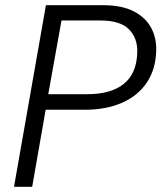

<svg xmlns="http://www.w3.org/2000/svg" viewBox="-20 -720 622 740"><path d="M34 0 157 -700H377Q450 -700 496 -676Q542 -652 563 -612Q584 -572 582 -523Q580 -453 546 -402Q512 -351 450.5 -324Q389 -297 307 -297H156L104 0ZM166 -357H317Q408 -357 457.5 -397Q507 -437 509 -518Q511 -572 477.5 -606.5Q444 -641 367 -641H217Z"/></svg>

Font: DM Sans 18pt Light
Style: Italic
Weight: 300
Italic angle: -10°
Designer: Colophon Foundry, Jonny Pinhorn
Foundry: Colophon Foundry
Version: Version 4.004;gftools[0.9.30]